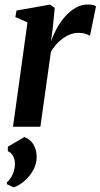

<svg xmlns="http://www.w3.org/2000/svg" viewBox="-20 -565 448 856"><path d="M38 0 102.5 -465 48.5 -489 53.5 -518 203 -544.5 224 -530 215.5 -442 207 -379.5Q217 -408.5 233 -437.8Q249 -467 270.2 -491.2Q291.5 -515.5 317.2 -530.2Q343 -545 373 -545Q385.5 -545 394.8 -542.5Q404 -540 408 -537L381 -404.5Q377 -409 363 -413.8Q349 -418.5 330 -418.5Q311.5 -418.5 293.5 -411.8Q275.5 -405 259.2 -393Q243 -381 229.5 -365.8Q216 -350.5 207 -334L160 0ZM41.5 270.5 10.5 256 11 247.5Q27 234.5 37 210.8Q47 187 46.5 163Q46 144.5 38 130Q30 115.5 15 109V89L88.5 46Q115.5 56 129.2 79.2Q143 102.5 143.5 133.5Q144 164 129.2 191.5Q114.5 219 91 240Q67.5 261 41.5 270.5Z"/></svg>

Font: Merriweather 72pt SemiBold
Style: Italic
Weight: 600
Italic angle: -7.8°
Version: Version 2.101